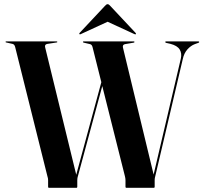

<svg xmlns="http://www.w3.org/2000/svg" viewBox="-20 -898 972 918"><path d="M770 -697Q770 -700 773.5 -700H929Q932.5 -700 932.5 -697Q932.5 -694.5 928 -693L911.5 -687Q892.5 -680 876.2 -662Q860 -644 854 -616L721.5 -52Q721 -50 720.2 -46.2Q719.5 -42.5 719.5 -37V-5Q719.5 0 715.5 0H584Q580 0 580 -5V-37Q580 -42.5 579.2 -45.8Q578.5 -49 577.5 -54.5L469 -486.5L351.5 -52Q351 -50 350.2 -46.2Q349.5 -42.5 349.5 -37V-5Q349.5 0 345.5 0H214Q210 0 210 -5V-37Q210 -42.5 209.2 -45.8Q208.5 -49 207 -54L52.5 -673Q49.5 -685.5 40.5 -688L9.5 -695Q6.5 -695.5 6.5 -697.5Q6.5 -700 9.5 -700H251Q254 -700 254 -697.5Q254 -695 251 -695L206 -688Q192 -685.5 196 -671L344.5 -62.5L464.5 -505L422.5 -672.5Q419.5 -685 410.5 -687L380.5 -694Q376.5 -695.5 376.5 -697Q376.5 -700 379.5 -700H620Q623 -700 623 -697Q623 -695 619 -694L578 -687Q564.5 -684.5 568 -670L714.5 -63.5L844.5 -617.5Q850.5 -643 839 -661.5Q827.5 -680 794.5 -688.5L774.5 -693Q770 -694.5 770 -697ZM367.5 -735.5Q362.5 -732.5 360 -734.5Q357.5 -737 361 -741L481 -869Q488.5 -878 494.5 -878Q500.5 -878 508 -869L628 -741Q632 -736.5 629 -734.5Q627 -732.5 621.5 -735.5L494.5 -794Z"/></svg>

Font: Fraunces 144pt SemiBold
Style: Regular
Weight: 600
Version: Version 1.000;[0bf87f6ff]